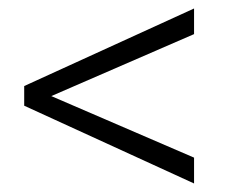

<svg xmlns="http://www.w3.org/2000/svg" viewBox="-20 -549 551 457"><path d="M441.9 -467.8 102.1 -320.3 441.9 -173.8V-112.3L37.6 -297.4V-335.4V-344.2L441.9 -528.8Z"/></svg>

Font: Heebo Light
Style: Regular
Weight: 300
Designer: Oded Ezer
Foundry: Meir Sadan
Version: Version 2.001; ttfautohint (v1.5.14-ce02) -l 8 -r 50 -G 200 